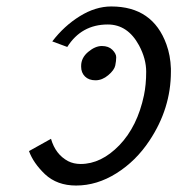

<svg xmlns="http://www.w3.org/2000/svg" viewBox="-20 -554 543 588"><path d="M310.1 -479Q229.5 -479 186 -410.2L140.1 -427.2Q176.3 -474.6 224.4 -504.4Q272.5 -534.2 320.8 -534.2Q447.8 -534.2 489.7 -418Q502 -384.3 503.4 -343.8V-334.5Q503.4 -221.7 437.5 -123Q396.5 -61 336.7 -23.4Q276.9 14.2 212.9 14.2Q154.8 14.2 117.7 -20.5Q82 -54.7 68.8 -91.3L136.2 -128.9Q149.9 -81.1 188.5 -60.5Q205.6 -51.8 227.1 -51.8Q290 -51.8 345.7 -109.4Q400.9 -167 420.9 -262.2Q427.7 -294.9 427.7 -334.5Q427.7 -374 405.8 -415Q371.1 -479 310.1 -479ZM228.5 -352.1Q228.5 -377 250 -395Q271.5 -413.1 292 -413.1Q312.5 -413.1 324.2 -401.4Q335.9 -389.6 335.9 -378.7Q335.9 -367.7 333 -353.5Q330.1 -339.4 311.5 -323.7Q293 -308.1 272.5 -308.1Q252 -308.1 240.2 -319.8Q228.5 -331.5 228.5 -349.6Z"/></svg>

Font: Tuffy
Style: Italic
Weight: 400
Italic angle: -12°
Designer: Thatcher Ulrich, Karoly Barta and Michael Everson
Version: Version 001.271